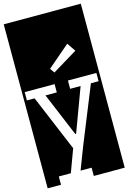

<svg xmlns="http://www.w3.org/2000/svg" viewBox="-174 -991 854 1278"><g transform="rotate(-15 253.5 -352.0)"><path d="M-12 213V-917H519V213H306V156H230L290 0L447 -388H500V-445H304V-388H376L265 -89H259L134 -388H212V-445H6V-388H59L221 -1L163 156H80V213ZM231 -520 403 -624 363 -683 209 -551Z"/></g></svg>

Font: Zilla Slab Highlight
Style: Regular
Weight: 400
Designer: Typotheque Type Foundry
Foundry: Typotheque type foundry
Version: Version 1.1; 2017; ttfautohint (v1.6)